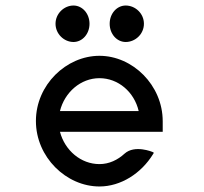

<svg xmlns="http://www.w3.org/2000/svg" viewBox="-20 -664 737 695"><path d="M435 -512C470 -512 501 -541 501 -578C501 -615 470 -644 435 -644C403 -644 377 -615 377 -578C377 -541 403 -512 435 -512ZM246 -512C278 -512 304 -541 304 -578C304 -615 278 -644 246 -644C212 -644 181 -615 181 -578C181 -541 212 -512 246 -512ZM569 -187V-225C569 -356 460 -462 340 -462C220 -462 110 -357 110 -226C110 -95 220 11 340 11C417 11 491 -36 534 -106L537 -111L532 -114C532 -114 468 -141 431 -108C406 -85 375 -70 340 -70C273 -70 215 -119 197 -187ZM197 -262C214 -330 272 -381 340 -381C408 -381 466 -331 482 -262Z"/></svg>

Font: Charger Monospace
Style: Regular
Weight: 400
Designer: Jasper
Foundry: Cannot Into Space Fonts
Version: Version 0.980